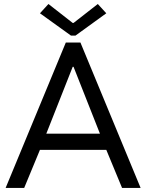

<svg xmlns="http://www.w3.org/2000/svg" viewBox="-20 -930 724 950"><path d="M7.8 0 305.7 -719.7H377.9L675.8 0H584L495.1 -214.8L483.4 -246.1L343.8 -599.6H339.8L200.2 -246.1L188.5 -214.8L99.6 0ZM146.5 -188.5V-268.6H537.1V-188.5ZM219.7 -910.2 339.8 -816.4H343.8L463.9 -910.2L505.9 -864.3L353.5 -753.9H331.1L177.7 -864.3Z"/></svg>

Font: Reddit Sans
Style: Regular
Weight: 400
Designer: Stephen Hutchings
Foundry: Reddit
Version: Version 1.014